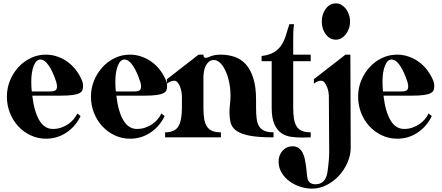

<svg xmlns="http://www.w3.org/2000/svg" viewBox="-20 -834 2629 1142"><path d="M253 -509Q289 -509 323 -497Q357 -485 385.5 -463.5Q414 -442 435.5 -412.5Q457 -383 470 -349Q474 -337 474 -323Q474 -310 470.5 -299Q467 -288 453.5 -280.5Q440 -273 412.5 -269Q385 -265 338 -265H172Q183 -171 213.5 -119Q244 -67 295 -67Q321 -67 344 -75Q367 -83 386 -96Q405 -109 418.5 -125.5Q432 -142 440 -159L459 -144Q458 -141 457 -139Q456 -137 455 -135Q425 -78 372 -43.5Q319 -9 253 -9Q205 -9 162.5 -29Q120 -49 88.5 -83Q57 -117 39 -162.5Q21 -208 21 -259Q21 -310 39.5 -355Q58 -400 89.5 -434.5Q121 -469 163 -489Q205 -509 253 -509ZM169 -290H280Q297 -290 308 -295.5Q319 -301 319 -320Q319 -325 318 -331Q317 -337 315 -345Q296 -405 271 -442.5Q246 -480 220 -480Q196 -480 181 -443.5Q166 -407 166 -347Q166 -320 169 -290Z M753 -509Q789 -509 823 -497Q857 -485 885.5 -463.5Q914 -442 935.5 -412.5Q957 -383 970 -349Q974 -337 974 -323Q974 -310 970.5 -299Q967 -288 953.5 -280.5Q940 -273 912.5 -269Q885 -265 838 -265H672Q683 -171 713.5 -119Q744 -67 795 -67Q821 -67 844 -75Q867 -83 886 -96Q905 -109 918.5 -125.5Q932 -142 940 -159L959 -144Q958 -141 957 -139Q956 -137 955 -135Q925 -78 872 -43.5Q819 -9 753 -9Q705 -9 662.5 -29Q620 -49 588.5 -83Q557 -117 539 -162.5Q521 -208 521 -259Q521 -310 539.5 -355Q558 -400 589.5 -434.5Q621 -469 663 -489Q705 -509 753 -509ZM669 -290H780Q797 -290 808 -295.5Q819 -301 819 -320Q819 -325 818 -331Q817 -337 815 -345Q796 -405 771 -442.5Q746 -480 720 -480Q696 -480 681 -443.5Q666 -407 666 -347Q666 -320 669 -290Z M1062 -193V-266Q1062 -273 1059.5 -287.5Q1057 -302 1051.5 -317Q1046 -332 1037 -343Q1028 -354 1016 -354Q997 -354 973 -337V-363L1161 -509H1190Q1190 -490 1203 -490Q1211 -490 1220 -494Q1251 -509 1292 -509Q1335 -509 1373.5 -496.5Q1412 -484 1440.5 -453.5Q1469 -423 1486 -371Q1503 -319 1503 -241V-193Q1503 -156 1506.5 -128.5Q1510 -101 1521 -83Q1532 -65 1552.5 -56Q1573 -47 1607 -47V-17Q1517 -17 1465 -27Q1413 -37 1386 -56.5Q1359 -76 1352 -104Q1345 -132 1345 -169Q1345 -191 1348 -215Q1351 -239 1351 -265Q1351 -311 1342 -350Q1333 -389 1319 -417.5Q1305 -446 1287.5 -461.5Q1270 -477 1253 -477Q1234 -477 1222 -466.5Q1210 -456 1203 -441Q1196 -426 1193 -408Q1190 -390 1190 -375V-193Q1190 -155 1194.5 -127.5Q1199 -100 1210.5 -82Q1222 -64 1242 -55.5Q1262 -47 1294 -47V-17H962V-47Q1020 -47 1041 -82.5Q1062 -118 1062 -193Z M1596 -193V-470H1536V-501Q1579 -506 1605.5 -521Q1632 -536 1649.5 -559.5Q1667 -583 1678 -616Q1689 -649 1701 -690H1729Q1725 -664 1724.5 -639Q1724 -614 1724 -596V-509H1828V-470H1724V-193Q1724 -155 1728.5 -127.5Q1733 -100 1744.5 -82Q1756 -64 1776 -55.5Q1796 -47 1828 -47V-17Q1815 -17 1802 -16.5Q1789 -16 1775 -16Q1742 -16 1710 -20.5Q1678 -25 1652.5 -43Q1627 -61 1611.5 -96.5Q1596 -132 1596 -193Z M2064 -509Q2064 -369 2065 -231.5Q2066 -94 2066 45Q2066 89 2047 132.5Q2028 176 1996.5 210.5Q1965 245 1923 266.5Q1881 288 1836 288Q1802 288 1767 277Q1732 266 1703 245Q1674 224 1655.5 194Q1637 164 1637 126Q1637 107 1643.5 90.5Q1650 74 1661 62Q1672 50 1687 43Q1702 36 1719 36Q1741 36 1755.5 46Q1770 56 1779 72.5Q1788 89 1792.5 110Q1797 131 1800 152Q1803 173 1804.5 193Q1806 213 1809 227Q1817 262 1857 262Q1917 262 1928 188Q1933 152 1935.5 122Q1938 92 1938 69Q1938 -15 1937 -98Q1936 -181 1936 -266Q1936 -273 1933.5 -287.5Q1931 -302 1925 -317Q1919 -332 1910.5 -343Q1902 -354 1890 -354Q1871 -354 1847 -337V-363L2035 -509ZM1978 -814Q1995 -814 2010 -805.5Q2025 -797 2036.5 -782.5Q2048 -768 2055 -748Q2062 -728 2062 -706Q2062 -683 2055 -663.5Q2048 -644 2036.5 -629.5Q2025 -615 2010 -606.5Q1995 -598 1978 -598Q1942 -598 1918 -629.5Q1894 -661 1894 -706Q1894 -751 1918 -782.5Q1942 -814 1978 -814Z M2342 -509Q2378 -509 2412 -497Q2446 -485 2474.5 -463.5Q2503 -442 2524.5 -412.5Q2546 -383 2559 -349Q2563 -337 2563 -323Q2563 -310 2559.5 -299Q2556 -288 2542.5 -280.5Q2529 -273 2501.5 -269Q2474 -265 2427 -265H2261Q2272 -171 2302.5 -119Q2333 -67 2384 -67Q2410 -67 2433 -75Q2456 -83 2475 -96Q2494 -109 2507.5 -125.5Q2521 -142 2529 -159L2548 -144Q2547 -141 2546 -139Q2545 -137 2544 -135Q2514 -78 2461 -43.5Q2408 -9 2342 -9Q2294 -9 2251.5 -29Q2209 -49 2177.5 -83Q2146 -117 2128 -162.5Q2110 -208 2110 -259Q2110 -310 2128.5 -355Q2147 -400 2178.5 -434.5Q2210 -469 2252 -489Q2294 -509 2342 -509ZM2258 -290H2369Q2386 -290 2397 -295.5Q2408 -301 2408 -320Q2408 -325 2407 -331Q2406 -337 2404 -345Q2385 -405 2360 -442.5Q2335 -480 2309 -480Q2285 -480 2270 -443.5Q2255 -407 2255 -347Q2255 -320 2258 -290Z"/></svg>

Font: CatShop
Style: Regular
Weight: 400
Designer: Peter Wiegel
Foundry: Peter Wiegel
Version: Version 1.000 2009 initial release